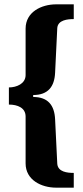

<svg xmlns="http://www.w3.org/2000/svg" viewBox="-20 -706 383 885"><path d="M320 -686H239C171 -686 98 -651 98 -574V-360C98 -320 56 -303 21 -303V-224C61 -224 98 -209 98 -169V47C98 124 171 159 239 159H320V91C291 91 247 87 244 49L234 -156C231 -221 201 -259 133 -259V-268C201 -268 231 -306 234 -371L244 -577C247 -614 292 -618 320 -618Z"/></svg>

Font: Chivo Light
Style: Bold
Weight: 900
Designer: Hector Gatti
Foundry: Omnibus-Type
Version: Version 1.003;PS 001.003;hotconv 1.0.70;makeotf.lib2.5.58329